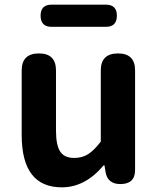

<svg xmlns="http://www.w3.org/2000/svg" viewBox="-20 -789 677 823"><path d="M245 14Q73 14 73 -210V-487Q73 -560 147 -560Q220 -560 220 -487V-229Q220 -165 239 -138Q257 -112 298 -112Q332 -112 357.5 -128Q383 -144 412 -182V-487Q412 -560 486 -560Q559 -560 559 -487V-280V-60Q559 0 496 0Q440 0 432 -54L428 -80H424Q345 14 245 14ZM201 -674Q154 -674 154 -722Q154 -769 201 -769H434Q481 -769 481 -722Q481 -674 434 -674H317Z"/></svg>

Font: GenSenRounded TW B
Style: Regular
Weight: 700
Version: Version 1.501;PS 1;hotconv 16.6.51;makeotf.lib2.5.65220